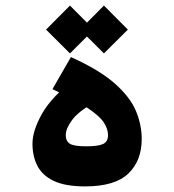

<svg xmlns="http://www.w3.org/2000/svg" viewBox="-20 -665 626 690"><path d="M285.6 4.9Q215.3 4.9 173.8 -14.6Q132.3 -34.2 114.5 -68.8Q96.7 -103.5 96.7 -148.4Q96.7 -195.8 131.6 -257.3Q166.5 -318.8 255.4 -387.2L311.5 -292Q260.7 -263.2 238.5 -232.9Q216.3 -202.6 216.3 -179.2Q216.3 -158.2 230.7 -148.7Q245.1 -139.2 289.6 -139.2Q333.5 -139.2 350.8 -147.7Q368.2 -156.2 368.2 -179.2Q368.2 -201.7 353.3 -224.6Q338.4 -247.6 295.7 -276.4Q252.9 -305.2 168.5 -344.7L234.9 -460Q338.4 -413.1 393.3 -364.3Q448.2 -315.4 468.8 -265.6Q489.3 -215.8 489.3 -165.5Q489.3 -87.4 441.2 -41.3Q393.1 4.9 285.6 4.9ZM353.5 -473.1 267.6 -558.6 353.5 -645 439.5 -558.6ZM231.4 -473.1 145.5 -558.6 231.4 -645 317.4 -558.6Z"/></svg>

Font: Cascadia Code
Style: Regular
Weight: 400
Monospace: yes
Designer: Aaron Bell
Foundry: Saja Typeworks
Version: Version 2106.017